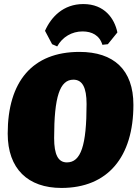

<svg xmlns="http://www.w3.org/2000/svg" viewBox="-20 -915 678 947"><path d="M387 -760C433 -760 471 -741 485 -694L512 -697L559 -755C545 -823 496 -895 391 -895C292 -895 232 -831 202 -763L237 -697L262 -686C288 -733 335 -760 387 -760ZM283 12C512 12 638 -141 638 -398C638 -571 541 -659 372 -659C140 -659 18 -513 18 -256C18 -82 118 12 283 12ZM310 -114C267 -114 247 -152 247 -234C247 -438 275 -522 342 -522C386 -522 407 -484 407 -402C407 -197 379 -114 310 -114Z"/></svg>

Font: Alegreya SC Black
Style: Italic
Weight: 900
Italic angle: -7°
Designer: Juan Pablo del Peral
Foundry: Huerta Tipografica
Version: Version 2.007;PS 002.007;hotconv 1.0.88;makeotf.lib2.5.64775